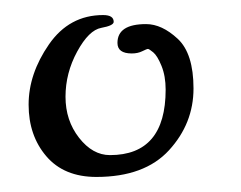

<svg xmlns="http://www.w3.org/2000/svg" viewBox="-20 -621 320 255"><path d="M126 -415Q200 -415 200 -502Q200 -520 194.5 -533.5Q189 -547 183.5 -551.5Q178 -556 176.5 -556Q175 -556 169 -553Q163 -550 155 -550Q136 -550 136 -564Q136 -589 174 -589Q195 -589 216 -569.5Q237 -550 237 -503.5Q237 -457 204.5 -421.5Q172 -386 108 -386Q65 -386 41.5 -413.5Q18 -441 18 -482Q18 -523 45 -562Q72 -601 117 -601Q131 -601 131 -592Q131 -587 114.5 -584Q98 -581 82.5 -552.5Q67 -524 67 -492.5Q67 -461 85 -438Q103 -415 126 -415Z"/></svg>

Font: Cookie
Style: Regular
Weight: 400
Designer: Ania Kruk
Foundry: Ania Kruk
Version: Version 1.004